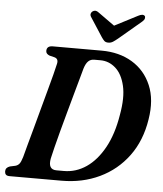

<svg xmlns="http://www.w3.org/2000/svg" viewBox="-60 -958 856 1010"><g transform="rotate(5 368.5 -453.0)"><path d="M3 -23.5Q3 -43.5 26 -51L54 -57Q67 -60.5 75 -70.2Q83 -80 91 -106.5Q97 -130 108.2 -170.8Q119.5 -211.5 133.2 -262Q147 -312.5 161.2 -365.5Q175.5 -418.5 188.8 -467.2Q202 -516 211.8 -553.5Q221.5 -591 225.5 -610Q232 -637 209.5 -643.5L183 -650Q163.5 -657.5 163.5 -673Q163.5 -700 195.5 -700H453Q546.5 -700 615 -658.8Q683.5 -617.5 715.8 -541.5Q748 -465.5 731 -361.5Q713.5 -248 653.8 -167Q594 -86 503.5 -43Q413 0 303 0H29.5Q14 0 8.5 -6.5Q3 -13 3 -23.5ZM310.5 -52Q374.5 -52 429 -89.2Q483.5 -126.5 522.8 -197.8Q562 -269 578.5 -371Q595.5 -464.5 581 -526Q566.5 -587.5 531.5 -618.2Q496.5 -649 452 -649H418.5Q400 -649 387.5 -637Q375 -625 366.5 -597.5Q361.5 -579.5 351.5 -543.2Q341.5 -507 328.2 -459.5Q315 -412 300.8 -360.2Q286.5 -308.5 273.5 -259.8Q260.5 -211 250.8 -172.2Q241 -133.5 236.5 -112Q225 -52 271.5 -52ZM534.5 -771Q520 -759 509 -752Q498 -745 484.5 -745Q470.5 -745 463.2 -752Q456 -759 448 -771L382.5 -872Q377 -881 379.2 -889Q381.5 -897 388 -901.5Q403 -912 419.5 -899L507 -836.5L628 -899Q653 -912.5 663.5 -901.5Q667 -897.5 665.5 -889Q664 -880.5 653.5 -871.5Z"/></g></svg>

Font: Fraunces 72pt S050 SemiBold
Style: Italic
Weight: 600
Italic angle: -16°
Version: Version 1.000; ttfautohint (v1.8.3)